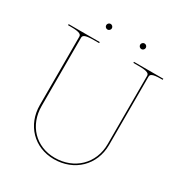

<svg xmlns="http://www.w3.org/2000/svg" viewBox="-203 -1033 1107 1177"><g transform="rotate(30 350.0 -444.0)"><path d="M217.5 -870C217.5 -859 227 -850 237.5 -850C248.5 -850 257.5 -859.5 257.5 -870C257.5 -881 248 -890 237.5 -890C226.5 -890 217.5 -880.5 217.5 -870ZM457.5 -870C457.5 -859 467 -850 477.5 -850C488.5 -850 497.5 -859.5 497.5 -870C497.5 -881 488 -890 477.5 -890C466.5 -890 457.5 -880.5 457.5 -870ZM15 -760V-752.5H35C103.5 -752.5 110 -739.5 110 -725V-242.5C110 -101.5 210 2.5 350 2.5C493.5 2.5 600 -99.5 600 -242.5V-725C600 -739.5 606.5 -752.5 675 -752.5H685V-760H477.5V-752.5H515C583.5 -752.5 590 -739.5 590 -725V-242.5C590 -105 488.5 -7.5 350 -7.5C215.5 -7.5 122.5 -107 122.5 -242.5V-725C122.5 -739.5 129 -752.5 197.5 -752.5H235V-760Z"/></g></svg>

Font: ZnikomitSC
Style: Regular
Weight: 100
Designer: gluk
Foundry: gluk
Version: Version 0.55